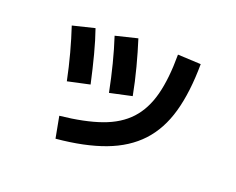

<svg xmlns="http://www.w3.org/2000/svg" viewBox="-103 -774 1206 983"><g transform="rotate(20 500.0 -282.0)"><path d="M253 -85Q386 -99 475 -130.5Q564 -162 617 -219.5Q670 -277 693.5 -366.5Q717 -456 717 -587L843 -581Q842 -428 811 -318Q780 -208 712.5 -135.5Q645 -63 537 -22.5Q429 18 275 32ZM229 -264Q214 -337 195 -407.5Q176 -478 155 -541L274 -570Q294 -513 312.5 -442.5Q331 -372 349 -290ZM452 -282Q437 -358 418.5 -430.5Q400 -503 379 -567L498 -596Q519 -530 538.5 -456Q558 -382 572 -308Z"/></g></svg>

Font: M PLUS 1 Thin
Style: Bold
Weight: 700
Version: Version 1.001